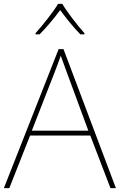

<svg xmlns="http://www.w3.org/2000/svg" viewBox="-20 -969 617 989"><path d="M301 -949H279C255 -908 200 -839 163 -798V-792H184C221 -829 262 -879 290 -917C318 -879 357 -829 394 -792H415V-798C378 -839 325 -908 301 -949ZM549 0H577L307 -716H282L0 0H28L135 -271H445ZM325 -594 435 -296H144L260 -593C270 -620 283 -652 293 -682C306 -645 317 -617 325 -594Z"/></svg>

Font: Noto Sans Syriac Eastern Thin
Style: Regular
Weight: 100
Designer: Patrick Giasson and the Monotype Design Team
Foundry: Monotype Imaging Inc.
Version: Version 3.001